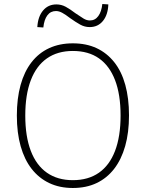

<svg xmlns="http://www.w3.org/2000/svg" viewBox="-20 -929 727 957"><path d="M343 8Q277 8 225.5 -16.5Q174 -41 138 -87Q102 -133 83 -200Q64 -267 64 -353Q64 -438 82.5 -505Q101 -572 137 -618.5Q173 -665 225 -689Q277 -713 343 -713Q410 -713 461.5 -689Q513 -665 549.5 -619Q586 -573 604.5 -506Q623 -439 623 -354Q623 -268 604 -201Q585 -134 549 -87.5Q513 -41 461.5 -16.5Q410 8 343 8ZM343 -31Q420 -31 473 -68Q526 -105 553.5 -177Q581 -249 581 -353Q581 -458 553.5 -529.5Q526 -601 473.5 -638Q421 -675 343 -675Q267 -675 214 -638Q161 -601 133.5 -529Q106 -457 106 -353Q106 -249 133.5 -177Q161 -105 214 -68Q267 -31 343 -31ZM196 -792 166 -794Q169 -846 194.5 -876.5Q220 -907 261 -907Q286 -907 308 -895Q330 -883 356 -863Q381 -846 396.5 -836.5Q412 -827 428 -827Q454 -827 470 -849Q486 -871 490 -909L520 -907Q518 -855 493 -824.5Q468 -794 427 -794Q402 -794 379.5 -806.5Q357 -819 329 -839Q307 -856 290.5 -865Q274 -874 259 -874Q232 -874 216 -852.5Q200 -831 196 -792Z"/></svg>

Font: Nunito Sans 12pt ExtraLight SemiCondensed
Style: Regular
Weight: 200
Width: 4
Version: Version 3.101;gftools[0.9.27]